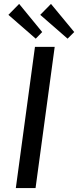

<svg xmlns="http://www.w3.org/2000/svg" viewBox="-20 -963 400 983"><path d="M78 -943 23 -887 163 -765 196 -799ZM241 -943 186 -887 326 -765 360 -799ZM159 -723 61 0H162L260 -723Z"/></svg>

Font: United Sans Medium
Style: Italic
Weight: 500
Italic angle: -8°
Designer: Pablo Impallari, Rodrigo Fuenzalida (Modified by Dan O. Williams)
Version: Version 1.000;PS 001.000;hotconv 1.0.88;makeotf.lib2.5.64775